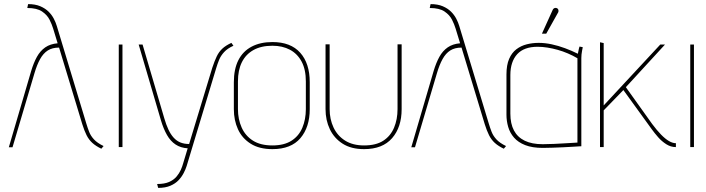

<svg xmlns="http://www.w3.org/2000/svg" viewBox="-20 -717 3443 936"><path d="M401 -114 257 -590Q252 -607 242.5 -625.5Q233 -644 217 -660Q201 -676 176.5 -686.5Q152 -697 117 -697L113 -678Q160 -678 185 -661Q210 -644 221.5 -621Q233 -598 239 -578L261 -506Q225 -503 200.5 -486Q176 -469 160 -440Q144 -411 132 -371L23 1H41L148 -360Q160 -401 175.5 -429Q191 -457 213 -471Q235 -485 268 -485L381 -112Q391 -80 402 -58Q413 -36 430 -20.5Q447 -5 474 8L485 -5Q454 -20 438 -37.5Q422 -55 414.5 -74.5Q407 -94 401 -114Z M559 0H577V-500H559Z M1118 -494 1108 -508Q1080 -495 1063.5 -479.5Q1047 -464 1036.5 -442Q1026 -420 1015 -387L902 -15Q878 -15 859.5 -22.5Q841 -30 826.5 -46Q812 -62 801 -85.5Q790 -109 781 -140L675 -500H656L765 -129Q777 -89 794 -59Q811 -29 836 -12.5Q861 4 895 6L873 79Q869 94 861.5 111Q854 128 840.5 144Q827 160 804.5 170Q782 180 746 180L751 199Q786 199 810.5 188.5Q835 178 850.5 161.5Q866 145 875.5 126.5Q885 108 890 92L1034 -385Q1040 -405 1048 -425Q1056 -445 1072.5 -463Q1089 -481 1118 -494Z M1490 -185V-316Q1490 -408 1443.5 -460Q1397 -512 1308 -512Q1249 -512 1206.5 -489.5Q1164 -467 1142 -423.5Q1120 -380 1120 -316V-185Q1120 -131 1140 -87Q1160 -43 1202 -16.5Q1244 10 1308 10Q1399 10 1444.5 -43.5Q1490 -97 1490 -185ZM1471 -320V-185Q1471 -135 1454 -94.5Q1437 -54 1401 -31Q1365 -8 1308 -8Q1250 -8 1213 -31.5Q1176 -55 1158 -95.5Q1140 -136 1140 -185V-320Q1140 -375 1159 -413.5Q1178 -452 1215.5 -473Q1253 -494 1308 -494Q1357 -494 1393.5 -474.5Q1430 -455 1450.5 -416.5Q1471 -378 1471 -320Z M1938 -185V-501H1918V-185Q1918 -135 1901 -94.5Q1884 -54 1848.5 -31Q1813 -8 1755 -8Q1700 -8 1662.5 -31.5Q1625 -55 1606 -95.5Q1587 -136 1587 -185V-501H1567V-185Q1567 -131 1588 -87Q1609 -43 1650.5 -16.5Q1692 10 1755 10Q1845 10 1891.5 -43.5Q1938 -97 1938 -185Z M2363 -114 2219 -590Q2214 -607 2204.5 -625.5Q2195 -644 2179 -660Q2163 -676 2138.5 -686.5Q2114 -697 2079 -697L2075 -678Q2122 -678 2147 -661Q2172 -644 2183.5 -621Q2195 -598 2201 -578L2223 -506Q2187 -503 2162.5 -486Q2138 -469 2122 -440Q2106 -411 2094 -371L1985 1H2003L2110 -360Q2122 -401 2137.5 -429Q2153 -457 2175 -471Q2197 -485 2230 -485L2343 -112Q2353 -80 2364 -58Q2375 -36 2392 -20.5Q2409 -5 2436 8L2447 -5Q2416 -20 2400 -37.5Q2384 -55 2376.5 -74.5Q2369 -94 2363 -114Z M2821 -487 2805 -490Q2805 -490 2802 -479Q2799 -468 2797 -455Q2767 -470 2734.5 -482Q2702 -494 2669.5 -501Q2637 -508 2606 -508Q2576 -508 2548 -501Q2520 -494 2497.5 -477Q2475 -460 2462 -430Q2449 -400 2449 -354V-158Q2449 -127 2457.5 -98Q2466 -69 2486 -46Q2506 -23 2540.5 -9.5Q2575 4 2626 4Q2648 4 2674 3Q2700 2 2725 1Q2750 0 2770.5 -1.5Q2791 -3 2803 -3.5Q2815 -4 2814 -4V-434Q2814 -451 2817.5 -469Q2821 -487 2821 -487ZM2468 -163V-351Q2468 -384 2476.5 -409.5Q2485 -435 2501.5 -453Q2518 -471 2543 -480Q2568 -489 2601 -489Q2624 -489 2649 -485Q2674 -481 2699 -474Q2724 -467 2748.5 -456.5Q2773 -446 2795 -433V-22Q2796 -22 2779.5 -21Q2763 -20 2737 -18.5Q2711 -17 2681.5 -15.5Q2652 -14 2626 -14Q2573 -14 2538 -31Q2503 -48 2485.5 -81Q2468 -114 2468 -163ZM2699 -653Q2702 -657 2702.5 -661.5Q2703 -666 2701.5 -670.5Q2700 -675 2695 -677Q2691 -679 2687 -678.5Q2683 -678 2679.5 -675.5Q2676 -673 2674 -668L2622 -553H2643Z M3159 -113 3031 -292 3222 -500H3199L2923 -203V-507L2905 -511V0H2923V-179L3019 -278L3158 -86Q3171 -68 3188.5 -48Q3206 -28 3228 -14Q3250 0 3274 0H3275V-19H3274Q3259 -19 3241 -29.5Q3223 -40 3202.5 -61Q3182 -82 3159 -113Z M3345 0H3363V-500H3345Z"/></svg>

Font: Advent Pro Thin
Style: Regular
Weight: 250
Version: Version 3.000